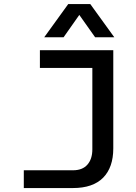

<svg xmlns="http://www.w3.org/2000/svg" viewBox="-20 -952 690 972"><path d="M100.5 0V-90H350Q397.5 -90 422.5 -118.5Q447.5 -147 447.5 -196V-698H553.5V-201Q553.5 -152.5 540.5 -115.2Q527.5 -78 502 -52.2Q476.5 -26.5 438.2 -13.2Q400 0 349 0ZM182 -698H546V-608H182ZM204 -763.5 325.5 -931.5H437L558.5 -763.5H461.5L381.5 -876.5L302 -763.5Z"/></svg>

Font: Azeret Mono Thin
Style: Regular
Weight: 100
Designer: Martin Vácha
Foundry: Displaay
Version: Version 1.002